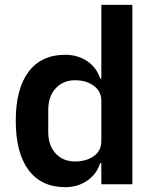

<svg xmlns="http://www.w3.org/2000/svg" viewBox="-20 -760 640 792"><path d="M398 -87H393Q379 -42 340 -15Q301 12 249 12Q150 12 97.5 -59Q45 -130 45 -262Q45 -393 97.5 -463.5Q150 -534 249 -534Q301 -534 340 -507.5Q379 -481 393 -436H398V-740H526V0H398ZM290 -94Q336 -94 367 -116Q398 -138 398 -179V-345Q398 -383 367 -406Q336 -429 290 -429Q240 -429 209.5 -395.5Q179 -362 179 -306V-216Q179 -160 209.5 -127Q240 -94 290 -94Z"/></svg>

Font: IBM Plex Sans Arabic SemiBold
Style: Regular
Weight: 600
Designer: Mike Abbink, Paul van der Laan, Pieter van Rosmalen, Wael Morcos, Khajak Apelian
Foundry: Bold Monday
Version: Version 1.1